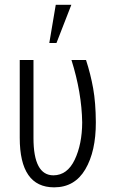

<svg xmlns="http://www.w3.org/2000/svg" viewBox="-20 -782 476 812"><path d="M209 10.3Q63.5 10.3 63.5 -199.2V-528.3H121.6V-198.2Q121.6 -40.5 206.1 -40.5Q264.6 -41 295.9 -106.4Q327.1 -171.9 327.6 -264.2Q325.7 -390.1 282.2 -528.3H343.8Q363.3 -468.3 374 -408.2Q384.8 -348.1 385.3 -265.1Q385.7 -142.1 340.8 -65.9Q295.9 10.3 209 10.3ZM215.8 -761.7H281.7L218.8 -600.1H188.5Z"/></svg>

Font: RobotoCondensed-Light
Style: Light
Weight: 300
Designer: Google
Version: Version 1.200311; 2013